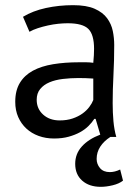

<svg xmlns="http://www.w3.org/2000/svg" viewBox="-20 -528 536 743"><path d="M69 -463Q107 -486 157.5 -497Q208 -508 263 -508Q315 -508 346.5 -494Q378 -480 394.5 -457.5Q411 -435 416.5 -408Q422 -381 422 -354Q422 -294 419 -237Q416 -180 416 -129Q416 -92 419 -59Q422 -26 430 2H407Q382 18 368 39.5Q354 61 354 87Q354 107 367 122.5Q380 138 405 138Q424 138 445 128L456 171Q441 183 416 189Q391 195 370 195Q325 195 298 171Q271 147 271 106Q271 67 297 38.5Q323 10 368 -7L350 -68H345Q336 -54 322.5 -40.5Q309 -27 290 -16.5Q271 -6 246 1Q221 8 189 8Q157 8 129.5 -2Q102 -12 82 -30.5Q62 -49 50.5 -75Q39 -101 39 -134Q39 -178 57 -207.5Q75 -237 107.5 -254.5Q140 -272 185.5 -279.5Q231 -287 286 -287Q300 -287 313.5 -287Q327 -287 341 -285Q344 -315 344 -339Q344 -394 322 -416Q300 -438 242 -438Q225 -438 205.5 -436Q186 -434 165.5 -429.5Q145 -425 126.5 -419Q108 -413 94 -405ZM211 -62Q239 -62 261 -69.5Q283 -77 299 -88.5Q315 -100 325.5 -114Q336 -128 341 -141V-224Q327 -225 312.5 -225.5Q298 -226 284 -226Q253 -226 223.5 -222.5Q194 -219 171.5 -209.5Q149 -200 135.5 -183.5Q122 -167 122 -142Q122 -107 147 -84.5Q172 -62 211 -62Z"/></svg>

Font: PT Sans
Style: Regular
Weight: 400
Version: Version 2.003W OFL; ttfautohint (v1.6)